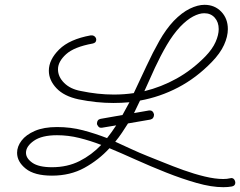

<svg xmlns="http://www.w3.org/2000/svg" viewBox="-20 -638 998 798"><path d="M403 -107H400Q393 -107 389 -112Q385 -117 383 -122V-124Q383 -141 398 -144L489 -160Q496 -173 503.5 -186.5Q511 -200 518 -213Q485 -210 451 -210Q381 -210 307 -225Q246 -238 214.5 -271.5Q183 -305 183 -344Q183 -390 226 -432.5Q269 -475 357 -491H361Q369 -491 374.5 -485.5Q380 -480 380 -473Q380 -460 365 -457Q288 -443 254.5 -412.5Q221 -382 221 -350Q221 -319 246.5 -293.5Q272 -268 315 -260Q386 -245 453 -245Q496 -245 536 -251Q563 -308 589 -364Q615 -420 642.5 -468.5Q670 -517 702 -551Q736 -586 769 -602Q802 -618 830 -618Q872 -618 899.5 -589.5Q927 -561 927 -517Q927 -486 911 -451Q895 -416 860 -380Q796 -314 720.5 -274.5Q645 -235 562 -220Q555 -205 548.5 -192Q542 -179 537 -168L600 -179H603Q616 -179 620 -163V-160Q620 -154 616.5 -148.5Q613 -143 605 -141L512 -125Q500 -106 487 -86.5Q474 -67 459 -49Q492 -34 525.5 -18.5Q559 -3 594 11Q620 21 659 37Q698 53 742.5 69Q787 85 830.5 95.5Q874 106 908 106Q924 106 936 103Q938 103 939 102.5Q940 102 941 102Q949 102 953.5 108Q958 114 958 121Q958 134 944 137Q928 140 908 140Q859 140 797.5 122.5Q736 105 670.5 79Q605 53 544 25.5Q483 -2 435 -22Q390 27 331 59.5Q272 92 196 92Q123 92 87 63Q51 34 51 -3Q51 -29 69.5 -53.5Q88 -78 125 -94Q162 -110 217 -110Q274 -110 325 -96.5Q376 -83 425 -64Q444 -88 463 -117ZM729 -527Q699 -495 673 -450.5Q647 -406 624 -356.5Q601 -307 580 -259Q650 -276 714 -311.5Q778 -347 833 -403Q863 -434 876 -463.5Q889 -493 889 -517Q889 -546 872.5 -564.5Q856 -583 829 -583Q808 -583 782.5 -569.5Q757 -556 729 -527ZM88 -3Q88 20 114.5 38.5Q141 57 196 57Q260 57 310.5 31.5Q361 6 401 -36H400Q356 -53 310 -64.5Q264 -76 217 -76Q154 -76 121 -53Q88 -30 88 -3Z"/></svg>

Font: Meow Script
Style: Regular
Weight: 400
Designer: Robert E. Leuschke
Foundry: Robert E. Leuschke
Version: Version 1.010; ttfautohint (v1.8.3)